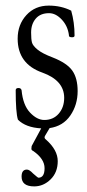

<svg xmlns="http://www.w3.org/2000/svg" viewBox="-20 -445 310 685"><path d="M102 220Q57 220 57 185Q57 160 76 160Q85 160 98 174Q115 189 117 189Q139 189 139 155Q139 122 99 94Q92 91 92 86Q92 84 92.5 80.5Q93 77 93 76L127 13Q72 10 44 -18Q36 -43 36 -123Q36 -131 46 -131Q55 -131 57 -123Q62 -70 87 -43.5Q112 -17 138 -17Q170 -17 189.5 -39.5Q209 -62 209 -96Q209 -158 131 -186Q43 -217 43 -307Q43 -357 74 -391Q105 -425 154 -425Q198 -425 234 -407Q246 -365 246 -318Q246 -312 237 -312Q231 -312 228 -314Q225 -316 226 -319Q222 -352 200.5 -375Q179 -398 155 -398Q124 -398 107.5 -378.5Q91 -359 91 -329Q91 -305 94 -293.5Q97 -282 114 -268Q131 -254 168 -240Q219 -220 238 -193Q257 -166 257 -120Q257 -71 231 -33Q205 5 157 12L141 39Q139 41 139 47Q141 51 144 53Q186 90 186 130Q186 170 160.5 195Q135 220 102 220Z"/></svg>

Font: Junicode Cond Light
Style: Regular
Weight: 300
Width: 3
Designer: Peter S. Baker
Version: Version 2.201